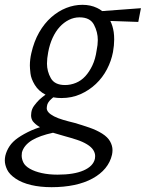

<svg xmlns="http://www.w3.org/2000/svg" viewBox="-81 -470 605 797"><path d="M174 -63Q156 -63 140 -66Q136 -63 132 -59Q125 -53 120 -45.5Q115 -38 114 -30Q113 -25 113 -21Q113 -12 120.5 -3.5Q128 5 143.5 13Q159 21 181 27.5Q203 34 228 40Q259 49 289.5 59.5Q320 70 343 84.5Q366 99 376 117Q386 135 386 153Q386 162 384 172Q377 203 356.5 228Q336 253 303 271Q270 289 227 298Q184 307 133 307Q86 307 48 298Q10 289 -16 271.5Q-42 254 -51.5 234Q-61 214 -61 196Q-61 187 -59 177Q-54 156 -41.5 137Q-29 118 -6 102Q17 86 50 71Q66 64 85 58Q66 47 55 33Q48 22 48 9Q48 3 49 -3Q51 -18 60.5 -31Q70 -44 82 -56Q94 -67 108 -77Q79 -92 63.5 -117.5Q48 -143 45.5 -165Q43 -187 43 -198Q43 -223 49 -249Q60 -298 81.5 -335.5Q103 -373 132 -398.5Q161 -424 194 -437Q227 -450 261 -450Q295 -450 322 -437Q333 -432 343 -424L504 -436L493 -379L377 -383Q387 -363 391 -337Q393 -323 393 -306Q393 -282 388 -254Q381 -217 363 -182.5Q345 -148 317 -121.5Q289 -95 253 -79Q217 -63 174 -63ZM189 -117Q212 -117 234 -126Q256 -135 273 -153.5Q290 -172 302.5 -198.5Q315 -225 320 -260Q325 -284 325 -304Q325 -337 309 -367.5Q293 -398 249 -398Q226 -398 205 -387.5Q184 -377 167 -358.5Q150 -340 137.5 -313Q125 -286 119 -253Q114 -227 114 -206Q114 -174 130 -145.5Q146 -117 189 -117ZM187 95Q163 88 139 81Q84 93 52 112Q18 133 10 163Q9 170 9 176Q9 190 16 204.5Q23 219 43 230.5Q63 242 92.5 248.5Q122 255 158 255Q226 255 266 237.5Q306 220 313 189Q314 183 314 178Q314 165 306 152.5Q298 140 280 129Q262 118 237.5 110Q213 102 187 95Z"/></svg>

Font: Isabella Sans
Style: Italic
Weight: 400
Italic angle: -12°
Designer: Christian Thalmann (Catharsis Fonts), Cristiano Sobral
Foundry: The Isabella Sans Project Authors
Version: Version 2.026; ttfautohint (v1.8.4.7-5d5b-dirty)